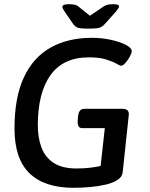

<svg xmlns="http://www.w3.org/2000/svg" viewBox="-20 -887 712 914"><path d="M388 -751Q364 -751 351 -755Q338 -759 326 -776L287 -833Q282 -840 279.5 -845.5Q277 -851 277 -854Q277 -867 307 -867Q325 -867 336 -864.5Q347 -862 357 -853L408 -812L470 -854Q481 -862 491.5 -864.5Q502 -867 520 -867Q547 -867 547 -856Q547 -850 531 -831L482 -776Q468 -760 454.5 -755.5Q441 -751 415 -751ZM330 7Q192 7 120.5 -62Q49 -131 49 -275Q49 -423 93.5 -518.5Q138 -614 221 -660.5Q304 -707 417 -707Q464 -707 507.5 -697.5Q551 -688 579 -673.5Q607 -659 607 -644Q607 -634 598 -617.5Q589 -601 577 -587.5Q565 -574 557 -574Q551 -574 534 -584Q517 -594 485 -604Q453 -614 403 -614Q281 -614 220.5 -529.5Q160 -445 160 -291Q160 -231 177.5 -184.5Q195 -138 235.5 -111.5Q276 -85 344 -85Q378 -85 408.5 -88.5Q439 -92 459 -97L479 -277H371Q347 -277 350 -314L351 -328Q353 -351 360.5 -360Q368 -369 380 -369H563Q596 -369 593 -339L564 -67Q562 -45 539.5 -30.5Q517 -16 482.5 -8Q448 0 408 3.5Q368 7 330 7Z"/></svg>

Font: Asap Medium
Style: Italic
Weight: 500
Italic angle: -6°
Designer: Pablo Cosgaya
Foundry: Omnibus-Type
Version: Version 3.001; ttfautohint (v1.8.3)